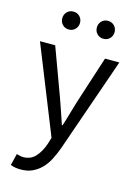

<svg xmlns="http://www.w3.org/2000/svg" viewBox="-132 -757 732 1035"><g transform="rotate(15 233.5 -239.0)"><path d="M90 209Q73 209 59 206.5Q45 204 33 199L49 134Q57 136 67 138.5Q77 141 86 141Q128 141 154.5 111.5Q181 82 196 37L207 1L12 -486H97L196 -217Q207 -185 219.5 -149.5Q232 -114 243 -80H247Q258 -113 268 -149Q278 -185 288 -217L375 -486H455L272 40Q259 76 243 107Q227 138 205 160.5Q183 183 155 196Q127 209 90 209ZM146 -587Q124 -587 110 -601.5Q96 -616 96 -637Q96 -658 110 -672.5Q124 -687 146 -687Q167 -687 181 -672.5Q195 -658 195 -637Q195 -616 181 -601.5Q167 -587 146 -587ZM338 -587Q317 -587 303 -601.5Q289 -616 289 -637Q289 -658 303 -672.5Q317 -687 338 -687Q360 -687 374 -672.5Q388 -658 388 -637Q388 -616 374 -601.5Q360 -587 338 -587Z"/></g></svg>

Font: SourceSansPro
Style: Book
Weight: 400
Designer: Paul D. Hunt
Foundry: Adobe Systems Incorporated
Version: Version 2.021;PS 2.000;hotconv 1.0.86;makeotf.lib2.5.63406